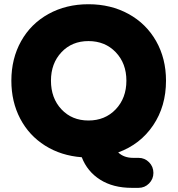

<svg xmlns="http://www.w3.org/2000/svg" viewBox="-20 -736 849 916"><path d="M772 -351.1Q772 -229 710.7 -138.2Q649.4 -47.4 543.9 -8.8Q571.3 17.1 615.2 17.1H641.1Q670.4 17.1 691.2 38.1Q711.9 59.1 711.9 88.9Q711.9 118.2 691.2 139.2Q670.4 160.2 641.1 160.2H608.9Q519.5 160.2 458 121.3Q396.5 82.5 370.1 14.2Q271.5 6.8 195.1 -41.3Q118.7 -89.4 76.4 -169.9Q34.2 -250.5 34.2 -351.1Q34.2 -456.5 80.8 -539.8Q127.4 -623 211.4 -669.4Q295.4 -715.8 401.9 -715.8Q508.8 -715.8 593.3 -669.4Q677.7 -623 724.9 -539.8Q772 -456.5 772 -351.1ZM401.9 -161.1Q481.4 -161.1 532.2 -214.6Q583 -268.1 583 -351.1Q583 -433.6 532.2 -486.8Q481.4 -540 401.9 -540Q323.2 -540 273.2 -486.8Q223.1 -433.6 223.1 -351.1Q223.1 -267.6 273.2 -214.4Q323.2 -161.1 401.9 -161.1Z"/></svg>

Font: LT Saeada
Style: Bold
Weight: 700
Designer: Daniel Lyons
Foundry: LyonsType
Version: Version 1.001